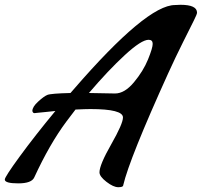

<svg xmlns="http://www.w3.org/2000/svg" viewBox="-37 -724 842 801"><path d="M107 -252Q100 -252 98 -261Q98 -278 122 -300Q146 -322 160.5 -328Q175 -334 257 -336L271 -352Q575 -703 693 -703Q703 -704 716 -704Q785 -704 785 -671Q785 -665 772 -639L727 -549Q695 -485 665 -419Q503 -62 477 49Q477 57 456.5 57Q436 57 407 34.5Q378 12 378 -5Q378 -36 427 -122Q476 -208 476 -234Q476 -269 340 -269Q320 -269 278 -267L240 -217Q170 -123 106 16Q95 41 39 41Q-17 41 -17 25Q-17 14 45.5 -71.5Q108 -157 194 -261Q179 -259 156 -257Q133 -255 120.5 -253.5Q108 -252 107 -252ZM583 -558Q553 -558 484 -494.5Q415 -431 334 -336L443 -334Q483 -334 522 -381Q561 -428 580.5 -476Q600 -524 600 -541Q600 -558 583 -558Z"/></svg>

Font: Condiment
Style: Regular
Weight: 400
Designer: Angel Koziupa, Alejandro Paul
Foundry: Angel Koziupa, Alejandro Paul
Version: Version 1.001